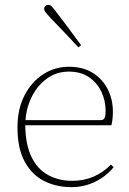

<svg xmlns="http://www.w3.org/2000/svg" viewBox="-20 -758 531 791"><path d="M264 -463Q214 -463 175 -435.5Q136 -408 112.5 -362.5Q89 -317 85 -263H395Q406 -263 410.5 -271.5Q415 -280 415 -302Q415 -344 397.5 -380.5Q380 -417 346.5 -440Q313 -463 264 -463ZM275 13Q212 13 161.5 -12.5Q111 -38 81.5 -92.5Q52 -147 52 -233Q52 -309 81 -365Q110 -421 158 -452Q206 -483 264 -483Q322 -483 362.5 -457.5Q403 -432 424 -390Q445 -348 445 -299Q445 -265 439 -242H84Q85 -162 110 -111Q135 -60 179 -36.5Q223 -13 277 -13Q326 -13 366 -30.5Q406 -48 437 -80L448 -69Q417 -31 371.5 -9Q326 13 275 13ZM314 -572 303 -563Q272 -596 242.5 -627.5Q213 -659 191 -681Q176 -697 169 -705.5Q162 -714 162 -721Q162 -729 167 -733.5Q172 -738 179 -738Q187 -738 193.5 -731Q200 -724 213 -707Q234 -680 260.5 -644.5Q287 -609 314 -572Z"/></svg>

Font: Source Serif 4 ExtraLight
Style: Regular
Weight: 200
Designer: Frank Grießhammer
Foundry: Adobe
Version: Version 4.005;hotconv 1.1.0;makeotfexe 2.6.0